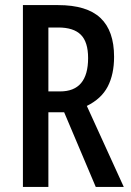

<svg xmlns="http://www.w3.org/2000/svg" viewBox="-20 -734 516 754"><path d="M208 -714Q321 -714 374.5 -663.5Q428 -613 428 -511Q428 -442 403 -394Q378 -346 321 -318L466 0H356L232 -293H170V0H70V-714ZM209 -626H170V-375H216Q326 -375 326 -506Q326 -569 297.5 -597.5Q269 -626 209 -626Z"/></svg>

Font: Noto Sans Lao UI ExtCond Med
Style: Regular
Weight: 500
Width: 2
Designer: Monotype Design Team
Foundry: Monotype Imaging Inc.
Version: Version 2.000; ttfautohint (v1.8.4.7-5d5b)